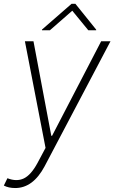

<svg xmlns="http://www.w3.org/2000/svg" viewBox="-38 -759 592 994"><path d="M40.8 214.5Q6.4 214.5 -18.1 201.7L0.4 163.7Q47.9 182.5 85.2 164.8Q122.5 147 155.9 85.2L197.8 6.7L90.9 -545.5H135.3L227.6 -55.8H231.5L485.8 -545.5H534.1L192.8 102.3Q132.8 214.5 40.8 214.5ZM220.3 -602.3 336.2 -703.5 419.2 -602.3H460L459.8 -605.8L352.3 -739.3H332.4L179.2 -605.8L179.5 -602.3Z"/></svg>

Font: Inter UI Extra Light
Style: Italic
Weight: 200
Italic angle: -9.39999°
Designer: Rasmus Andersson
Foundry: rsms
Version: 3.2;8d6f07862